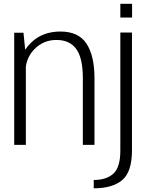

<svg xmlns="http://www.w3.org/2000/svg" viewBox="-20 -765 802 1014"><path d="M55 0H116.5V-413Q124 -466.5 162 -505.5Q209.5 -554 278 -554Q348 -554 382.8 -506.2Q417.5 -458.5 417.5 -352.5V0H479V-352Q479 -470 437 -534.2Q395 -598.5 299 -598.5Q205.5 -598.5 145.5 -541Q126 -522.5 113 -502.5L104 -592H55ZM475 229.5Q574 229.5 625.5 186Q677 142.5 677 29V-593H615.5V31Q615.5 118 579 151.8Q542.5 185.5 475 185.5ZM615.5 -745V-672.5H677.5V-745Z"/></svg>

Font: Anybody Light
Style: Regular
Weight: 300
Designer: Tyler Finck
Foundry: Etcetera Type Company
Version: Version 1.111; ttfautohint (v1.8.4)